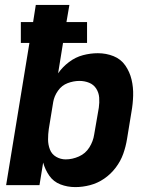

<svg xmlns="http://www.w3.org/2000/svg" viewBox="-20 -755 616 783"><path d="M287 8Q317 8 347.5 0Q378 -8 405 -26.5Q432 -45 452 -71.5Q472 -98 482.5 -127.5Q493 -157 498 -188L516 -298Q522 -331 523 -365Q524 -399 516.5 -430.5Q509 -462 491 -488Q473 -514 443 -526Q413 -538 379 -538Q349 -538 318.5 -530Q288 -522 261.5 -502Q235 -482 217 -456L237 -580H335V-665H251L263 -735H126L115 -665H65V-580H100L5 0H141L156 -92Q164 -63 181 -38.5Q198 -14 226.5 -3Q255 8 287 8ZM248 -105Q227 -105 209 -115.5Q191 -126 183.5 -145.5Q176 -165 176 -186.5Q176 -208 179 -229L197 -339Q201 -363 216.5 -385Q232 -407 256 -416Q280 -425 304 -425Q325 -425 343.5 -417.5Q362 -410 372.5 -393.5Q383 -377 384.5 -357Q386 -337 383 -316L364 -206Q360 -179 344.5 -154Q329 -129 302 -117Q275 -105 248 -105Z"/></svg>

Font: Iosevka Sparkle XBdObl
Style: Regular
Weight: 800
Italic angle: -9°
Designer: Belleve Invis
Foundry: Belleve Invis
Version: Version 4.5.0; ttfautohint (v1.8.3)